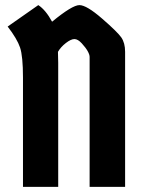

<svg xmlns="http://www.w3.org/2000/svg" viewBox="-20 -732 560 752"><path d="M207 -529 208 -486V0H70V-428Q70 -512 58.5 -546Q47 -580 10 -628L130 -712Q159 -693 184 -647Q263 -712 291 -712Q319 -712 379.5 -659.5Q440 -607 455 -585.5Q470 -564 470 -529V0H331V-509Q331 -518 323.5 -531.5Q316 -545 300.5 -562Q285 -579 271.5 -579Q258 -579 238 -563.5Q218 -548 207 -529Z"/></svg>

Font: Germania One
Style: Regular
Weight: 400
Designer: John Vargas Beltran
Foundry: John Vargas Beltran
Version: Version 1.001